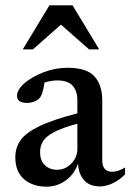

<svg xmlns="http://www.w3.org/2000/svg" viewBox="-20 -690 490 721"><path d="M355.5 10Q316.5 10 295.8 -13.2Q275 -36.5 273 -76Q259.5 -36 227 -12.5Q194.5 11 154.5 11Q103 11 70.2 -17.2Q37.5 -45.5 37.5 -99.5Q37.5 -134.5 56.5 -162.5Q75.5 -190.5 126 -215.2Q176.5 -240 270.5 -264.5V-314Q270.5 -348 252.8 -368Q235 -388 195 -388Q172.5 -388 147 -380Q144 -359 139.5 -343.8Q135 -328.5 128 -321Q120 -312.5 107.2 -308Q94.5 -303.5 81.5 -303.5Q44 -303.5 44 -330.5Q44 -353.5 72.2 -377.8Q100.5 -402 144 -418.8Q187.5 -435.5 234 -435.5Q305.5 -435.5 334.8 -403Q364 -370.5 364 -313V-88.5Q364 -45 401 -45Q423.5 -45 449.5 -61V-35Q427 -12.5 402 -1.2Q377 10 355.5 10ZM130.5 -119.5Q130.5 -86.5 148.8 -69.5Q167 -52.5 194 -52.5Q225.5 -52.5 248 -76Q270.5 -99.5 270.5 -131V-225.5Q213.5 -210 183.2 -194Q153 -178 141.8 -160Q130.5 -142 130.5 -119.5ZM65.5 -504.5 165.5 -670H252.5L352.5 -504.5H314.5L209 -597.5L103.5 -504.5Z"/></svg>

Font: Newsreader Text Medium
Style: Regular
Weight: 500
Designer: Hugues Gentile
Foundry: Production Type
Version: Version 1.001